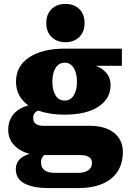

<svg xmlns="http://www.w3.org/2000/svg" viewBox="-20 -772 667 983"><path d="M229 191Q152 191 106.5 168Q61 145 61 94Q61 63 81 43.5Q101 24 135 14.5Q169 5 210 5L217 12Q209 18 202.5 25.5Q196 33 193 41Q190 49 190 59Q190 87 208.5 100Q227 113 263 113H379Q403 113 419 106.5Q435 100 443 88.5Q451 77 451 62Q451 41 435 31.5Q419 22 393 22H191Q115 22 68.5 -14Q22 -50 22 -108Q22 -150 43 -179.5Q64 -209 102.5 -225Q141 -241 191 -240L200 -209Q176 -209 163 -199Q150 -189 150 -168Q150 -148 163 -138Q176 -128 200 -128H437Q520 -128 564.5 -91.5Q609 -55 609 6Q609 63 583 104.5Q557 146 505.5 168.5Q454 191 378 191ZM311 -185Q235 -185 179 -205Q123 -225 92.5 -263Q62 -301 62 -354Q62 -434 129.5 -478.5Q197 -523 311 -523L470 -435Q499 -426 522.5 -401Q546 -376 546 -335Q546 -267 484 -226Q422 -185 311 -185ZM311 -257Q341 -257 357.5 -283.5Q374 -310 374 -354Q374 -397 357.5 -424Q341 -451 311 -451Q281 -451 264.5 -424Q248 -397 248 -354Q248 -310 264.5 -283.5Q281 -257 311 -257ZM470 -435 311 -523H604V-435ZM315 -556Q271 -556 244 -582.5Q217 -609 217 -654Q217 -699 244 -725.5Q271 -752 315 -752Q359 -752 386 -725.5Q413 -699 413 -654Q413 -609 386 -582.5Q359 -556 315 -556Z"/></svg>

Font: Montagu Slab
Style: Bold
Weight: 700
Designer: Florian Karsten
Foundry: Florian Karsten
Version: Version 1.000